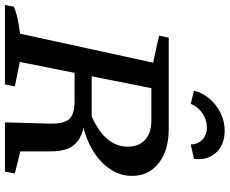

<svg xmlns="http://www.w3.org/2000/svg" viewBox="-97 -831 927 775"><g transform="rotate(90 366.5 -443.5)"><path d="M-1 0 6 -36Q24 -44 49.5 -50Q75 -56 115 -61L232 -598L123 -622L131 -661H501Q586 -661 637.5 -620.5Q689 -580 689 -513Q689 -464 659.5 -421.5Q630 -379 578.5 -350Q527 -321 462 -310L458 -323Q507 -318 536 -302Q565 -286 578 -256Q591 -226 590 -178V-62L679 -40L672 0H473L478 -182Q479 -238 459.5 -259.5Q440 -281 389 -281H223L236 -350H449Q571 -405 571 -495Q571 -540 543.5 -565.5Q516 -591 465 -591H335L229 -60L328 -40L320 0ZM507 -887Q545 -887 572 -871Q599 -855 612 -827Q625 -799 620 -763L562 -750Q562 -778 543 -796.5Q524 -815 493 -815Q462 -815 436 -797Q410 -779 398 -750L345 -763Q354 -799 378.5 -827Q403 -855 436.5 -871Q470 -887 507 -887Z"/></g></svg>

Font: Piazzolla Thin SemiBold
Style: Italic
Weight: 600
Italic angle: -11.3°
Version: Version 2.005